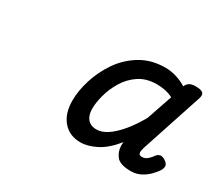

<svg xmlns="http://www.w3.org/2000/svg" viewBox="-87 -1209 830 741"><g transform="rotate(30 328.0 -838.0)"><path d="M326 -631Q277 -631 248 -664.5Q219 -698 219 -757Q219 -799 234.5 -849Q250 -899 280.5 -943.5Q311 -988 358 -1016.5Q405 -1045 468 -1045Q491 -1045 515 -1038Q539 -1031 562 -1017L564 -1021Q570 -1032 579.5 -1036.5Q589 -1041 604 -1041Q628 -1041 636.5 -1033.5Q645 -1026 639 -1008L549 -735Q547 -728 545.5 -720Q544 -712 547 -706.5Q550 -701 560 -701Q574 -701 585 -711Q596 -721 604 -733Q609 -739 617.5 -741.5Q626 -744 640 -736Q655 -726 656 -717Q657 -708 652 -698Q644 -684 629 -668.5Q614 -653 594 -642.5Q574 -632 550 -632Q503 -632 486.5 -651.5Q470 -671 469 -699Q469 -704 469.5 -707.5Q470 -711 470 -715Q433 -669 395.5 -650Q358 -631 326 -631ZM301 -768Q301 -747 307.5 -733Q314 -719 326 -712Q338 -705 354 -705Q379 -705 404.5 -722.5Q430 -740 455.5 -771Q481 -802 504 -843L543 -957Q525 -966 507 -969.5Q489 -973 471 -973Q424 -973 391.5 -951Q359 -929 339 -895.5Q319 -862 310 -827.5Q301 -793 301 -768Z"/></g></svg>

Font: Playwrite CO
Style: Regular
Weight: 400
Designer: Veronika Burian, José Scaglione
Foundry: TypeTogether
Version: Version 1.000